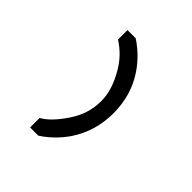

<svg xmlns="http://www.w3.org/2000/svg" viewBox="-246 -1146 1356 1356"><g transform="rotate(45 432.5 -467.5)"><path d="M341.8 18.6Q441.4 -45.9 511.7 -148.4Q605.5 -291 605.5 -467.8Q605.5 -648.4 511.7 -787.1Q444.3 -886.7 341.8 -954.1H259.8V-859.4Q353.5 -799.8 409.2 -705.1Q483.4 -580.1 483.4 -473.6V-461.9Q483.4 -340.8 409.2 -230.5Q333 -116.2 259.8 -76.2V18.6Z"/></g></svg>

Font: OCR-B
Style: Regular
Weight: 400
Version: 1.1